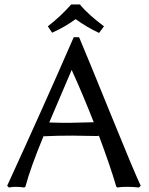

<svg xmlns="http://www.w3.org/2000/svg" viewBox="-20 -832 669 862"><path d="M301.8 -280.8Q324.2 -280.8 400.9 -283.2Q352.5 -406.7 301.8 -518.1Q281.7 -471.2 243.9 -382.6Q206.1 -293.9 201.2 -282.2Q208.5 -282.2 225.8 -281.5Q243.2 -280.8 252 -280.8ZM611.8 2 604 9.8Q578.1 6.8 550.8 6.8Q522.9 6.8 506.8 9.8L502 5.9Q477.1 -80.6 422.9 -226.1V-221.2Q346.7 -223.1 305.2 -223.1Q233.9 -223.1 176.8 -220.2V-224.1Q116.2 -78.1 94.2 5.9L88.9 9.8Q70.3 6.8 48.8 6.8Q37.1 6.8 20 9.8L12.2 2Q179.2 -361.8 311 -665H335Q372.6 -576.7 477.8 -317.4Q583 -58.1 611.8 2ZM340.8 -812V-809.1Q376 -767.1 446.8 -713.9L424.8 -684.1Q369.6 -709.5 319.8 -746.1Q271.5 -710.9 213.9 -685.1L194.8 -713.9Q250 -756.3 299.8 -812Z"/></svg>

Font: Linear Smooth Low Contrast
Style: Regular
Weight: 500
Designer: Philipp H. Poll, Flanker
Foundry: Philipp H. Poll, reworked by Flanker
Version: Version 1.010 | FøM Fix